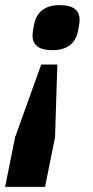

<svg xmlns="http://www.w3.org/2000/svg" viewBox="-29 -557 363 750"><path d="M147 173H-9L30 -21L132 -305H195L186 -21ZM175 -361Q98 -361 98 -419Q98 -432 104 -461Q119 -537 205 -537Q282 -537 282 -479Q282 -466 276 -437Q261 -361 175 -361Z"/></svg>

Font: Aneliza
Style: Bold Italic
Weight: 700
Italic angle: -11.31°
Designer: Mike Abbink, Paul van der Laan, Pieter van Rosmalen
Foundry: Bold Monday
Version: Version 3.0